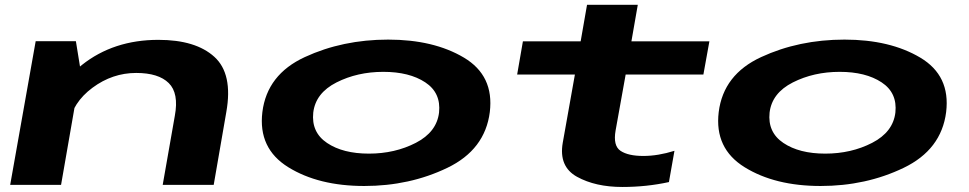

<svg xmlns="http://www.w3.org/2000/svg" viewBox="-20 -754 3951 783"><path d="M21.5 0H229L309.5 -462.5L289.5 -586H125.5ZM643.5 0H851.5L903 -297.5Q930.5 -453 854.2 -522.2Q778 -591.5 626 -591.5Q443 -591.5 314.2 -489.2Q185.5 -387 172 -314L260 -246Q276 -336 357.2 -396.2Q438.5 -456.5 535.5 -456.5Q626.5 -456.5 668.2 -415.2Q710 -374 693 -282Z M1465.5 4.5Q1650.5 4.5 1804.2 -69.5Q1958 -143.5 1977.5 -297Q1995.5 -445.5 1872 -519Q1748.5 -592.5 1563 -592.5Q1377 -592.5 1223 -521.2Q1069 -450 1050 -297Q1032 -148.5 1155.8 -72Q1279.5 4.5 1465.5 4.5ZM1484.5 -127.5Q1378.5 -127.5 1313.8 -171Q1249 -214.5 1257.5 -295Q1267 -374.5 1352.2 -417.8Q1437.5 -461 1543 -461Q1649.5 -461 1714.2 -418.2Q1779 -375.5 1770.5 -295Q1761 -215.5 1675.8 -171.5Q1590.5 -127.5 1484.5 -127.5Z M2518 8.5Q2616.5 8.5 2708 -11.5L2730.5 -139Q2663.5 -118 2603.5 -118Q2542 -118 2510.8 -138.8Q2479.5 -159.5 2490.5 -222L2531.5 -450H2848.5L2873 -585.5H2555L2581 -734.5H2374L2348 -585.5H2112.5L2089 -450H2324.5L2275 -172Q2258 -74.5 2333.2 -33Q2408.5 8.5 2518 8.5Z M3326.5 4.5Q3511.5 4.5 3665.2 -69.5Q3819 -143.5 3838.5 -297Q3856.5 -445.5 3733 -519Q3609.5 -592.5 3424 -592.5Q3238 -592.5 3084 -521.2Q2930 -450 2911 -297Q2893 -148.5 3016.8 -72Q3140.5 4.5 3326.5 4.5ZM3345.5 -127.5Q3239.5 -127.5 3174.8 -171Q3110 -214.5 3118.5 -295Q3128 -374.5 3213.2 -417.8Q3298.5 -461 3404 -461Q3510.5 -461 3575.2 -418.2Q3640 -375.5 3631.5 -295Q3622 -215.5 3536.8 -171.5Q3451.5 -127.5 3345.5 -127.5Z"/></svg>

Font: Anybody ExtraExpanded
Style: Bold Italic
Weight: 700
Width: 8
Italic angle: -10°
Version: Version 1.113;gftools[0.9.25]